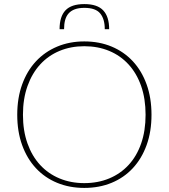

<svg xmlns="http://www.w3.org/2000/svg" viewBox="-20 -914 827 941"><path d="M64.5 0ZM722.5 -351.5Q722.5 -269 698.5 -202.8Q674.5 -136.5 631 -89.8Q587.5 -43 527 -18Q466.5 7 393 7Q320.5 7 260 -18Q199.5 -43 156 -89.8Q112.5 -136.5 88.5 -202.8Q64.5 -269 64.5 -351.5Q64.5 -433.5 88.5 -500Q112.5 -566.5 156 -613.2Q199.5 -660 260 -685.5Q320.5 -711 393 -711Q466.5 -711 527 -685.8Q587.5 -660.5 631 -613.8Q674.5 -567 698.5 -500.5Q722.5 -434 722.5 -351.5ZM693.5 -351.5Q693.5 -430 671.8 -492.2Q650 -554.5 610.2 -598Q570.5 -641.5 515.2 -664.5Q460 -687.5 393 -687.5Q327 -687.5 271.8 -664.5Q216.5 -641.5 176.8 -598Q137 -554.5 114.8 -492.2Q92.5 -430 92.5 -351.5Q92.5 -273 114.8 -210.8Q137 -148.5 176.8 -105.5Q216.5 -62.5 271.8 -39.5Q327 -16.5 393 -16.5Q460 -16.5 515.2 -39.5Q570.5 -62.5 610.2 -105.5Q650 -148.5 671.8 -210.8Q693.5 -273 693.5 -351.5ZM393.5 -894Q457 -894 486 -863Q515 -832 515 -771H493.5Q493.5 -821 471 -848.2Q448.5 -875.5 393.5 -875.5Q366 -875.5 347 -868.5Q328 -861.5 316.2 -848.2Q304.5 -835 299.2 -815.5Q294 -796 294 -771H272Q272 -833 301 -863.5Q330 -894 393.5 -894Z"/></svg>

Font: Lato Thin
Style: Regular
Weight: 200
Designer: Lukasz Dziedzic
Foundry: tyPoland Lukasz Dziedzic
Version: Version 2.007; 2014-02-27